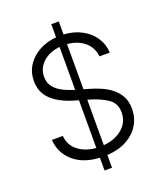

<svg xmlns="http://www.w3.org/2000/svg" viewBox="-162 -924 953 1121"><g transform="rotate(-20 314.5 -363.5)"><path d="M291.5 90.9V11.7Q190 6.4 129.6 -46.7Q69.2 -99.8 63.6 -181.8H131.7Q136.7 -122.2 181.5 -88.1Q226.2 -54 291.5 -49V-345.5L262.4 -354Q176.8 -379.3 129.6 -424.5Q82.4 -469.8 82.4 -539.8Q82.4 -594.1 109.7 -636.5Q137.1 -679 184.3 -705.1Q231.5 -731.2 291.5 -736.5V-818.2H338.1V-737.2Q400.9 -733.7 449 -707.9Q497.2 -682.2 525.2 -640.1Q553.3 -598 555.8 -545.5H491.5Q485.8 -601.9 444.1 -637.1Q402.3 -672.2 338.1 -677.2V-396.7L368.3 -388.1Q403.1 -378.6 437.9 -363.6Q472.7 -348.7 501.6 -326.2Q530.5 -303.6 548.1 -271.1Q565.7 -238.6 565.7 -193.2Q565.7 -138.1 538.5 -93.2Q511.4 -48.3 460.4 -20.4Q409.4 7.5 338.1 11.7V90.9ZM338.1 -49.4Q409.8 -55.4 455.6 -94.6Q501.4 -133.9 501.4 -194.2Q501.4 -250 459.3 -279.5Q417.3 -308.9 349.4 -328.5L338.1 -331.7ZM291.5 -410.2V-676.5Q226.2 -669.7 186.4 -632.8Q146.7 -595.9 146.7 -542.6Q146.7 -504.3 168.1 -478.5Q189.6 -452.8 223 -436.4Q256.4 -420.1 291.5 -410.2Z"/></g></svg>

Font: Inter UI Light
Style: Regular
Weight: 300
Designer: Rasmus Andersson
Foundry: rsms
Version: 3.2;8d6f07862